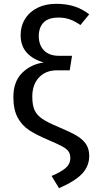

<svg xmlns="http://www.w3.org/2000/svg" viewBox="-20 -770 487 1005"><path d="M447 -695 401 -639Q372 -659 345.5 -668.5Q319 -678 286 -678Q233 -678 208 -652Q183 -626 183 -581Q183 -533 211 -505.5Q239 -478 287 -478H357L345 -402H279Q219 -402 184 -364.5Q149 -327 149 -264Q149 -220 161 -193.5Q173 -167 202 -147.5Q231 -128 289 -104Q349 -79 381 -60Q413 -41 430 -16Q447 9 447 46Q447 100 409.5 139.5Q372 179 289 215L250 151Q298 131 323 110Q348 89 348 57Q348 36 338.5 22.5Q329 9 306 -3.5Q283 -16 234 -37Q170 -64 132 -89Q94 -114 72 -155.5Q50 -197 50 -262Q50 -343 96 -388.5Q142 -434 209 -443Q152 -459 120 -494.5Q88 -530 88 -586Q88 -633 111 -670.5Q134 -708 176 -729Q218 -750 274 -750Q328 -750 369.5 -736.5Q411 -723 447 -695Z"/></svg>

Font: FiraGOUPP
Style: Medium
Weight: 400
Designer: bBox Type
Foundry: bBox Type GmbH
Version: Version 1.001